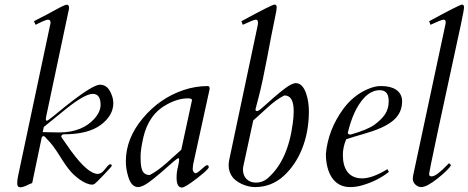

<svg xmlns="http://www.w3.org/2000/svg" viewBox="-20 -824 2096 859"><path d="M171 -233 176 -256C216.4 -288.8 243.3 -310.2 277 -338C332.3 -382 371.7 -404 395 -404C418.3 -404 430 -387.7 430 -355C430 -333.7 420.2 -312.3 400.5 -291C368 -255.7 318.2 -231.5 245.1 -231.5H240.5C208.2 -231.8 185 -232.3 171 -233ZM195 -736C202.3 -736 206 -732 206 -724C206 -718.7 205.3 -714.3 204 -711L62 -42C58.7 -28 57 -15.2 57 -3.5C57 8.2 61.7 14 71 14C80.3 14 93.7 9.3 111 0C115.7 -2 120 -3.7 124 -5L166 -206C167.3 -212 170.3 -215 175 -215C177 -215 179.7 -213.3 183 -210L191 -201C207 -185.7 225.2 -161.7 245.5 -129C265.8 -96.3 282.7 -72.3 296 -57C313.1 -37.6 357.2 2 393 2C396.3 2 399.8 0.8 403.5 -1.5C407.2 -3.8 420.8 -17.3 444.5 -42C468.2 -66.7 480 -80 480 -82C480 -86.7 478 -89 474 -89C470 -89 466.2 -86.8 462.5 -82.5C458.8 -78.2 452.8 -71 444.5 -61C436.2 -51 427 -46 417 -46C387.7 -46 347.7 -80.7 297 -150C284.8 -166.8 268.2 -191.5 258 -205.5C255.3 -209.2 254 -212 254 -214C254 -217.9 260.1 -223 264 -223C337.3 -223 392.8 -237 430.5 -265C468.2 -293 487 -325.7 487 -363C487 -380.3 481.8 -398.3 471.5 -417C461.2 -435.7 446.3 -445 427 -445C405 -445 352.7 -412 270 -346C255.3 -334 239 -320.7 221 -306C203 -291.3 192.5 -284 189.5 -284C186.5 -284 185 -285.7 185 -289C185 -292.3 185.3 -296 186 -300L286 -772C288 -779.3 289 -784.7 289 -788C289 -798 285.7 -803 279 -803C272.3 -803 253.7 -794.3 223 -777C215 -773 208.5 -769.5 203.5 -766.5C186.5 -756.3 151.9 -740.4 132 -729L139 -713C147.1 -716.5 182.6 -736 195 -736Z M839 -376 791 -154C775 -139.3 753.3 -119.8 726 -95.5C698.7 -71.2 673.3 -53 650 -41C611.7 -41 609 -77.3 609 -126C609 -144.7 613 -172 621 -208C637 -278.7 673 -328.7 729 -358C761 -375.3 791.7 -384 821 -384C833 -384 839 -381.3 839 -376ZM842 -67C842 -73.9 844 -81.8 844 -88L918 -426C918 -434.7 915.3 -439 910 -439C872.7 -439 836.3 -433 801 -421C729.7 -397 668.8 -354.8 618.5 -294.5C568.2 -234.2 543 -170 543 -102C543 -80.7 546.3 -58.7 553 -36C562.3 -3.3 577.3 13 598 13C610 13 626 5.8 646 -8.5C674.1 -28.6 721.2 -69.8 754.5 -99.5C766.8 -110.5 775 -116 779 -116C780.6 -116 781.4 -113.9 781.4 -109.8C781.4 -103.5 779.6 -92.6 776 -77C772 -62.3 770 -46.3 770 -29C770 0.3 778 15 794 15C803.3 15 825.7 1.3 861 -26C896.3 -53.3 914 -70 914 -76C914 -82 911.3 -85 906 -85C902.7 -85 894.5 -79 881.5 -67C868.5 -55 859.7 -49 855 -49C848 -49 842 -59.8 842 -67Z M1067 -65C1067 -71 1067.7 -76.7 1069 -82L1113 -285C1129 -299 1150.2 -318.2 1176.5 -342.5C1202.8 -366.8 1228 -385 1252 -397C1285.6 -397 1294 -364.5 1294 -326.3C1294 -311.2 1292.7 -293.4 1290 -273C1275.3 -160.3 1237.7 -78 1177 -26C1162.3 -13.3 1145 -7 1125 -7C1088.9 -7 1067 -31.6 1067 -65ZM1304 -452C1292 -452 1275.7 -444.2 1255 -428.5C1224.1 -405.1 1186.5 -372.2 1154.5 -343C1142.8 -332.3 1134.7 -327 1130 -327C1125.3 -327 1123 -329.7 1123 -335C1123 -336.3 1127.3 -353 1136 -385C1162.6 -483.1 1189.2 -649.3 1210.5 -746C1215.5 -768.7 1218 -783.8 1218 -791.5C1218 -799.5 1214.6 -803.5 1207.9 -803.5C1200.7 -803.5 1151.4 -778.7 1060 -729L1066 -713C1098.7 -728.3 1118.2 -736 1124.5 -736C1130.8 -736 1134 -732 1134 -724V-719C1134 -716.3 1133.7 -713.7 1133 -711L1006 -111C1004 -101.7 1003 -93.3 1003 -86C1003 -61.3 1011 -40.7 1027 -24C1044.8 -6.2 1082.5 13 1121 13C1170.3 13 1213.3 -3.8 1250 -37.5C1316.8 -98.8 1362 -199.5 1362 -326.5C1362 -377.4 1346.1 -452 1304 -452Z M1719 -371.5C1719 -348.5 1713.5 -328.8 1702.5 -312.5C1691.5 -296.2 1675.5 -280.5 1654.5 -265.5C1633.5 -250.5 1598.3 -236 1549 -222C1540.3 -222 1536 -224.7 1536 -230C1552.7 -299.3 1576.7 -351 1608 -385C1623.4 -402.5 1649.2 -420.6 1678.4 -420.6C1708.1 -420.6 1719 -401.9 1719 -371.5ZM1513.9 -130.5C1513.9 -154.3 1519 -177.8 1529 -201C1578.5 -218.3 1637.5 -230.7 1684.5 -252C1730.9 -273 1779 -304.5 1779 -370.5C1779 -417.6 1738.6 -439 1687 -439C1685.8 -439 1684.6 -439.1 1683.4 -439.1C1666.3 -439.1 1647.5 -434.7 1627 -426C1583.7 -408 1546.7 -378.3 1516 -337C1470.7 -275 1444.7 -208 1438 -136C1438 -57.5 1469.2 13 1546 13C1566 13 1585.3 10 1604 4C1647.3 -8.7 1686 -28.3 1720 -55L1713 -67C1668.3 -39.7 1630.7 -26 1600 -26C1540.3 -26 1513.9 -68.3 1513.9 -130.5Z M1864 13C1881.3 13 1906.3 -0.2 1939 -26.5C1971.7 -52.8 1991.3 -72.3 1998 -85L1989 -94L1981 -86C1948.3 -52 1925.3 -35 1912 -35C1904 -34.3 1900 -37.7 1900 -45V-47C1902.9 -61.7 1903.9 -69.7 1908 -89.5C1947.1 -280.3 1998.8 -511.1 2041 -709.5C2051 -756.5 2056 -783.8 2056 -791.5C2056 -799.5 2053 -803.5 2046.9 -803.5C2040.4 -803.5 1991.4 -778.7 1900 -729L1906 -713C1938.7 -728.3 1958.2 -736 1964.5 -736C1970.8 -736 1974 -732 1974 -724C1974 -720.7 1973.3 -716.3 1972 -711L1829 -42C1827.7 -37.3 1827 -30.8 1827 -22.5C1827 -4.8 1845.5 13 1864 13Z"/></svg>

Font: fbb
Style: Italic
Weight: 400
Italic angle: -12°
Designer: David J. Perry, Michael Sharpe
Version: Version 0.991